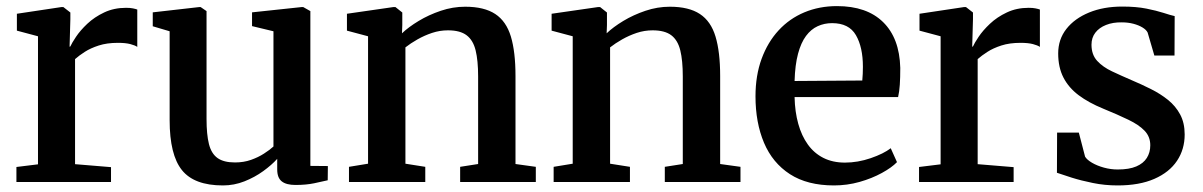

<svg xmlns="http://www.w3.org/2000/svg" viewBox="-20 -582 3846 614"><path d="M32.5 0V-48L101.5 -56.5V-466L34 -484V-538L177 -559.5H182.5L205 -542V-520.5L202.5 -432.5L205 -433.5Q209.5 -444 223 -464.2Q236.5 -484.5 259.2 -506Q282 -527.5 313.2 -542.2Q344.5 -557 383 -557Q396.5 -557 405 -555.2Q413.5 -553.5 419 -551.5V-432Q412 -437 396.8 -441Q381.5 -445 357 -445Q322 -445 295.8 -436.5Q269.5 -428 251.2 -416.2Q233 -404.5 220 -393V-57L335 -47.5V0Z M925 9.5Q895.5 9.5 881 -2Q866.5 -13.5 866.5 -40V-74Q849 -54.5 821.8 -34.8Q794.5 -15 761.5 -2Q728.5 11 693 11Q601 11 561.8 -38Q522.5 -87 522.5 -197.5V-482L468.5 -498V-542.5L618 -559.5H621.5L640.5 -546.5V-201.5Q640.5 -152 648.2 -121.2Q656 -90.5 675.8 -76.5Q695.5 -62.5 731.5 -62.5Q759.5 -62.5 782.8 -70.8Q806 -79 824.2 -90.8Q842.5 -102.5 854.5 -113.5V-482L786 -498.5V-542.5L945.5 -559.5H949.5L972.5 -546.5V-51.5L1028.5 -51L1028 -5.5Q1011 -1.5 985 4Q959 9.5 925 9.5Z M1157 -58.5V-466L1089.5 -484V-538L1238.5 -559.5H1244.5L1266.5 -542V-502L1265.5 -475.5Q1286.5 -495.5 1318.8 -515Q1351 -534.5 1389.5 -547.5Q1428 -560.5 1467.5 -560.5Q1528.5 -560.5 1563.8 -537.2Q1599 -514 1613.8 -465Q1628.5 -416 1628.5 -339V-57.5L1693.5 -48.5V0H1451.5V-48.5L1509 -57.5V-337.5Q1509 -388.5 1501 -421Q1493 -453.5 1472.2 -469.2Q1451.5 -485 1412.5 -485Q1386.5 -485 1361.8 -476.8Q1337 -468.5 1315 -456Q1293 -443.5 1276.5 -430.5V-58.5L1340 -48.5V0H1096V-48.5Z M1811.5 -58.5V-466L1744 -484V-538L1893 -559.5H1899L1921 -542V-502L1920 -475.5Q1941 -495.5 1973.2 -515Q2005.5 -534.5 2044 -547.5Q2082.5 -560.5 2122 -560.5Q2183 -560.5 2218.2 -537.2Q2253.5 -514 2268.2 -465Q2283 -416 2283 -339V-57.5L2348 -48.5V0H2106V-48.5L2163.5 -57.5V-337.5Q2163.5 -388.5 2155.5 -421Q2147.5 -453.5 2126.8 -469.2Q2106 -485 2067 -485Q2041 -485 2016.2 -476.8Q1991.5 -468.5 1969.5 -456Q1947.5 -443.5 1931 -430.5V-58.5L1994.5 -48.5V0H1750.5V-48.5Z M2647 11Q2562 11 2506.2 -25Q2450.5 -61 2423.2 -125.5Q2396 -190 2396 -274Q2396 -340.5 2415.5 -393.8Q2435 -447 2469.8 -484.8Q2504.5 -522.5 2552.2 -542.5Q2600 -562.5 2656.5 -562.5Q2752 -562.5 2804.2 -511.2Q2856.5 -460 2859 -365Q2859 -333.5 2857.5 -311Q2856 -288.5 2852 -271.5H2521Q2522 -224.5 2532.8 -186Q2543.5 -147.5 2563.5 -119.8Q2583.5 -92 2613.2 -77Q2643 -62 2682 -62Q2723 -62 2764.5 -76.2Q2806 -90.5 2828.5 -108L2848.5 -63.5Q2831.5 -46 2800 -28.8Q2768.5 -11.5 2728.8 -0.2Q2689 11 2647 11ZM2521 -323 2737.5 -324.5Q2738.5 -334 2739 -346.2Q2739.5 -358.5 2739.5 -368.5Q2739.5 -431 2717.2 -469.5Q2695 -508 2641 -508Q2616 -508 2594.8 -498.2Q2573.5 -488.5 2557.5 -467Q2541.5 -445.5 2532 -410Q2522.5 -374.5 2521 -323Z M2919 0V-48L2988 -56.5V-466L2920.5 -484V-538L3063.5 -559.5H3069L3091.5 -542V-520.5L3089 -432.5L3091.5 -433.5Q3096 -444 3109.5 -464.2Q3123 -484.5 3145.8 -506Q3168.5 -527.5 3199.8 -542.2Q3231 -557 3269.5 -557Q3283 -557 3291.5 -555.2Q3300 -553.5 3305.5 -551.5V-432Q3298.5 -437 3283.2 -441Q3268 -445 3243.5 -445Q3208.5 -445 3182.2 -436.5Q3156 -428 3137.8 -416.2Q3119.5 -404.5 3106.5 -393V-57L3221.5 -47.5V0Z M3554 11Q3513 11 3475 3.2Q3437 -4.5 3407 -14Q3377 -23.5 3360 -29.5L3360.5 -158H3430L3450 -81Q3456 -71 3472.2 -61.5Q3488.5 -52 3510.2 -46Q3532 -40 3554.5 -40Q3591 -40 3613.8 -49.8Q3636.5 -59.5 3647.5 -77Q3658.5 -94.5 3658.5 -117.5Q3658.5 -145 3640.2 -164Q3622 -183 3588.2 -199.2Q3554.5 -215.5 3508 -234.5Q3461.5 -253.5 3429.5 -277.5Q3397.5 -301.5 3380.8 -334Q3364 -366.5 3364 -411Q3364 -456 3390.2 -489.5Q3416.5 -523 3462.8 -542Q3509 -561 3569 -561Q3613.5 -561 3646 -554.5Q3678.5 -548 3700.8 -540.8Q3723 -533.5 3736.5 -530.5L3736 -404.5H3671.5L3650 -478Q3645.5 -487 3633.5 -494.2Q3621.5 -501.5 3604.5 -506Q3587.5 -510.5 3567.5 -510.5Q3539 -511 3517 -502.2Q3495 -493.5 3482.8 -477.5Q3470.5 -461.5 3470.5 -439Q3470.5 -407 3488.8 -387.2Q3507 -367.5 3536.2 -353.8Q3565.5 -340 3598 -326Q3630 -312.5 3660.5 -297.2Q3691 -282 3715.2 -262.5Q3739.5 -243 3754 -216Q3768.5 -189 3768.5 -152Q3768.5 -104.5 3744 -67.8Q3719.5 -31 3671.5 -10Q3623.5 11 3554 11Z"/></svg>

Font: Merriweather 36pt SemiBold
Style: Regular
Weight: 600
Version: Version 2.100